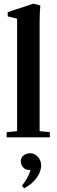

<svg xmlns="http://www.w3.org/2000/svg" viewBox="-20 -746 307 1043"><path d="M16.1 0V-27.8L72.8 -33.7V-644.5L22 -657.2V-680.2L161.6 -726.1L199.2 -716.3Q195.3 -676.3 195.3 -629.9V-33.7L251 -27.8V0ZM110.8 276.9 99.1 262.2Q132.3 223.6 146 177.7H144.5Q116.7 177.7 104.7 162.1Q92.8 146.5 92.8 128.9Q92.8 111.3 107.7 98.9Q122.6 86.4 144.5 86.4Q168 86.4 185.8 106.4Q203.6 126.5 203.6 151.9Q203.6 186.5 178.2 221.2Q152.8 255.9 110.8 276.9Z"/></svg>

Font: Elstob 14pt
Style: Bold
Weight: 700
Designer: Peter S. Baker
Version: Version 1.015